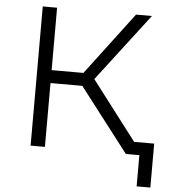

<svg xmlns="http://www.w3.org/2000/svg" viewBox="-58 -753 863 962"><g transform="rotate(5 374.0 -271.5)"><path d="M350 -321H190V0H118V-700H190V-386H350L587 -700H667L407 -360L682 0H597ZM734 -64V157H665V0H597V-64Z"/></g></svg>

Font: APTA Sans Regular
Style: Regular
Weight: 400
Version: Version 7.200